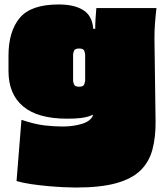

<svg xmlns="http://www.w3.org/2000/svg" viewBox="-20 -656 734 859"><path d="M671 -486 676 -115Q677 -43 662 13Q647 69 608.5 106.5Q570 144 500 163.5Q430 183 320 183Q299 183 265.5 181.5Q232 180 193.5 176.5Q155 173 118 167.5Q81 162 54 154L76 -120Q135 -100 178.5 -95Q222 -90 260 -90Q309 -90 348.5 -102.5Q388 -115 397 -143Q388 -139 376 -135Q364 -131 341.5 -128Q319 -125 280 -125Q149 -125 83.5 -180Q18 -235 18 -338V-407Q18 -515 68 -575.5Q118 -636 242 -636Q313 -636 353 -610.5Q393 -585 397 -527H406Q406 -550 407.5 -573.5Q409 -597 411 -620H680Q676 -586 673.5 -552.5Q671 -519 671 -486ZM361 -295V-412Q361 -416 357.5 -427.5Q354 -439 334 -439Q314 -439 310.5 -427.5Q307 -416 307 -412V-295Q307 -292 310.5 -280Q314 -268 334 -268Q354 -268 357.5 -280Q361 -292 361 -295Z"/></svg>

Font: Gasoek One
Style: Regular
Weight: 400
Designer: Jiashuo Zhang
Foundry: JAMO
Version: Version 1.000; ttfautohint (v1.8.4.7-5d5b);gftools[0.9.29]